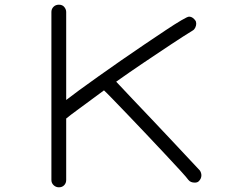

<svg xmlns="http://www.w3.org/2000/svg" viewBox="-20 -716 1040 818"><path d="M231 82Q218 82 208.5 73Q199 64 199 51V-665Q199 -678 208 -687Q217 -696 231 -696Q246 -696 254 -686Q262 -676 262 -665V-290Q281 -305 316.5 -331Q352 -357 398.5 -390Q445 -423 496 -458.5Q547 -494 596 -527Q645 -560 685.5 -587Q726 -614 752.5 -629.5Q779 -645 785 -645Q794 -645 801 -640Q808 -635 812 -629Q816 -624 816 -615Q816 -607 812 -598.5Q808 -590 801 -586Q765 -564 709 -527Q653 -490 591.5 -448.5Q530 -407 475 -368Q511 -329 547 -291.5Q583 -254 624 -210.5Q665 -167 715.5 -113.5Q766 -60 832 11Q838 21 838 31Q838 45 827 56Q821 62 810 62Q792 62 783 51Q776 41 749.5 12Q723 -17 685.5 -57Q648 -97 606.5 -141Q565 -185 526.5 -225Q488 -265 460.5 -293.5Q433 -322 423 -331Q353 -279 316.5 -252.5Q280 -226 262 -211V51Q262 64 253.5 73Q245 82 231 82Z"/></svg>

Font: Hachi Maru Pop
Style: Regular
Weight: 400
Designer: Nontynet
Foundry: Nontynet
Version: Version 1.300